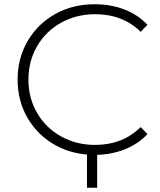

<svg xmlns="http://www.w3.org/2000/svg" viewBox="-20 -725 754 905"><path d="M63 -350Q63 -451 110.5 -532Q158 -613 240.5 -659Q323 -705 426 -705Q502 -705 566 -680.5Q630 -656 675 -608L643 -575Q559 -658 428 -658Q340 -658 268 -618Q196 -578 155 -507.5Q114 -437 114 -350Q114 -263 155 -192.5Q196 -122 268 -82Q340 -42 428 -42Q558 -42 643 -126L675 -93Q630 -45 565.5 -20Q501 5 426 5Q323 5 240.5 -41Q158 -87 110.5 -168Q63 -249 63 -350ZM438 160H390V-15H438Z"/></svg>

Font: Montserrat Alternates Light
Style: Regular
Weight: 300
Designer: Julieta Ulanovsky
Foundry: Julieta Ulanovsky
Version: Version 7.200